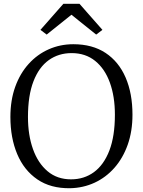

<svg xmlns="http://www.w3.org/2000/svg" viewBox="-20 -985 756 1016"><path d="M351 11Q248 12.5 177.5 -35.8Q107 -84 71 -169.8Q35 -255.5 35 -366Q35 -454.5 60.5 -525.5Q86 -596.5 131.8 -647Q177.5 -697.5 238 -724.2Q298.5 -751 368 -751Q469 -751 538.8 -704.8Q608.5 -658.5 644.8 -574.5Q681 -490.5 681 -378Q681 -290.5 655.8 -219.2Q630.5 -148 585.5 -97Q540.5 -46 480.5 -18.2Q420.5 9.5 351 11ZM356 -36Q425 -36 477.2 -74.2Q529.5 -112.5 558.8 -188.5Q588 -264.5 588 -378Q588 -474 561.5 -547.5Q535 -621 483.8 -662.5Q432.5 -704 359 -704Q290 -704 238 -666.8Q186 -629.5 157 -554.5Q128 -479.5 128 -366Q128 -270.5 154.5 -196Q181 -121.5 231.8 -78.8Q282.5 -36 356 -36ZM227 -802 194 -827 315.5 -965H400.5L522 -827L489 -802L358 -907Z"/></svg>

Font: Merriweather Light
Style: Regular
Weight: 300
Designer: Eben Sorkin
Foundry: Eben Sorkin
Version: Version 2.100